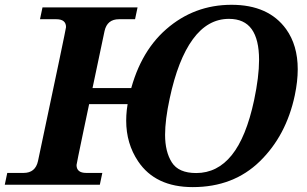

<svg xmlns="http://www.w3.org/2000/svg" viewBox="-50 -763 1270 793"><path d="M505.4 -333H289.6L303.7 -399.4H519.5ZM362.3 0H-30.3L-20 -48.8H47.4Q96.2 -48.8 106.9 -97.7Q222.7 -644 222.7 -650.9Q222.7 -683.6 182.6 -683.6H115.2L125.5 -732.4H518.1L507.8 -683.6H441.4Q392.6 -683.6 381.8 -634.8Q266.1 -88.4 266.1 -81.5Q266.1 -48.8 306.2 -48.8H372.6ZM746.1 9.8Q591.8 9.8 520.5 -96.7Q471.2 -169.9 471.2 -265.1Q471.2 -308.1 481.4 -355.5Q521 -541.5 636.5 -642.3Q752 -743.2 906.2 -743.2Q1059.1 -743.2 1131.8 -642.6Q1179.7 -575.7 1179.7 -477.1Q1179.7 -427.2 1167.5 -369.1Q1132.3 -203.1 1023.2 -96.7Q914.1 9.8 746.1 9.8ZM760.3 -48.3Q847.7 -48.3 907.2 -122.3Q966.8 -196.3 999.5 -349.1Q1020 -446.3 1020 -515.6Q1020 -600.1 989.5 -642.6Q959 -685.1 895.5 -685.1Q808.1 -685.1 746.6 -601.1Q685.1 -517.1 650.9 -356.4Q631.8 -268.1 631.8 -206.1Q631.8 -136.2 659.7 -92.3Q687.5 -48.3 760.3 -48.3Z"/></svg>

Font: Munson
Style: Bold Italic
Weight: 700
Italic angle: -12°
Designer: Paul James MIller
Foundry: High-Logic / Made with FontCreator
Version: Version 2.10;May 5, 2019;FontCreator 11.5.0.2430 64-bit